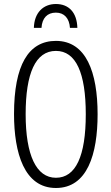

<svg xmlns="http://www.w3.org/2000/svg" viewBox="-20 -928 556 958"><path d="M259 -908C196 -908 151 -865 149 -789H187C190 -838 216 -865 259 -865C301 -865 326 -836 329 -789H366C364 -865 324 -908 259 -908ZM467 -358C467 -567 410 -724 259 -724C122 -724 50 -603 50 -359C50 -165 101 10 259 10C416 10 467 -159 467 -358ZM108 -358C108 -562 157 -674 259 -674C359 -674 408 -564 408 -358C408 -149 358 -41 259 -41C161 -41 108 -154 108 -358Z"/></svg>

Font: Noto Sans Display Condensed Light
Style: Regular
Weight: 300
Width: 3
Designer: Monotype Design Team
Foundry: Monotype Imaging Inc.
Version: Version 1.900